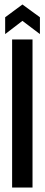

<svg xmlns="http://www.w3.org/2000/svg" viewBox="-20 -836 199 856"><path d="M34 0V-660H125V0ZM3 -684V-759L80 -816L158 -759V-684L80 -743Z"/></svg>

Font: Bricolage Grotesque 48pt Condensed
Style: Regular
Weight: 400
Width: 3
Designer: Mathieu Triay
Foundry: Atelier Triay
Version: Version 1.000; ttfautohint (v1.8.4.7-5d5b);gftools[0.9.32]